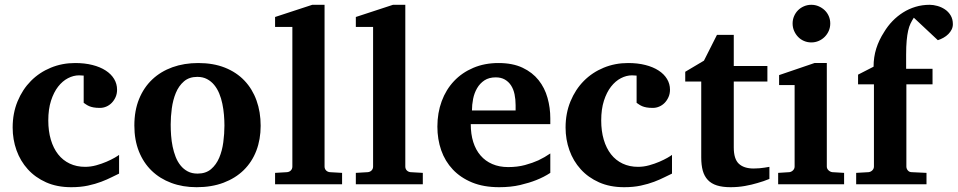

<svg xmlns="http://www.w3.org/2000/svg" viewBox="-20 -760 3951 792"><path d="M471.2 -43.9Q458.5 -38.1 440.2 -28.8Q421.9 -19.5 397.7 -10.3Q373.5 -1 342.8 5.6Q312 12.2 273.9 12.2Q215.3 12.2 170.4 -7.8Q125.5 -27.8 94.7 -61.8Q64 -95.7 48.1 -140.1Q32.2 -184.6 32.2 -233.9Q32.2 -293 52.5 -342Q72.8 -391.1 107.7 -426.3Q142.6 -461.4 189.5 -480.7Q236.3 -500 290 -500Q329.6 -500 361.3 -491.9Q393.1 -483.9 415.8 -469.2Q438.5 -454.6 450.7 -434.3Q462.9 -414.1 462.9 -390.1Q462.9 -373 456.8 -359.4Q450.7 -345.7 440.9 -335.7Q431.2 -325.7 418.5 -320.3Q405.8 -314.9 392.1 -314.9Q376.5 -314.9 366 -316.9Q355.5 -318.8 348.1 -322Q340.8 -325.2 335.4 -328.9Q330.1 -332.5 325.2 -335.9V-448.2Q318.8 -448.2 315.2 -448.7Q311.5 -449.2 306.2 -449.2Q283.2 -449.2 260.5 -437.5Q237.8 -425.8 219.7 -402.6Q201.7 -379.4 190.4 -344.5Q179.2 -309.6 179.2 -263.2Q179.2 -219.2 189.7 -183.8Q200.2 -148.4 219.7 -123.5Q239.3 -98.6 267.6 -85.2Q295.9 -71.8 331.1 -71.8Q354 -71.8 377 -78.1Q399.9 -84.5 419.2 -92.8Q438.5 -101.1 452.4 -109.1Q466.3 -117.2 471.2 -121.1Z M905.8 -242.2Q905.8 -263.2 903.8 -286.4Q901.9 -309.6 897.2 -332Q892.6 -354.5 884.3 -374.5Q876 -394.5 863.5 -409.7Q851.1 -424.8 834 -433.8Q816.9 -442.9 793.9 -442.9Q760.3 -442.9 738.8 -424.3Q717.3 -405.8 705.3 -376.7Q693.4 -347.7 688.7 -313Q684.1 -278.3 684.1 -246.1Q684.1 -224.6 685.8 -201.2Q687.5 -177.7 692.1 -155.3Q696.8 -132.8 704.6 -112.8Q712.4 -92.8 724.9 -77.4Q737.3 -62 754.4 -53Q771.5 -43.9 794.9 -43.9Q829.1 -43.9 850.6 -62.3Q872.1 -80.6 884.3 -109.4Q896.5 -138.2 901.1 -173.3Q905.8 -208.5 905.8 -242.2ZM1055.2 -241.2Q1055.2 -185.1 1037.4 -138.4Q1019.5 -91.8 985.4 -58.3Q951.2 -24.9 902.1 -6.3Q853 12.2 791 12.2Q733.9 12.2 686.8 -5.4Q639.6 -22.9 605.7 -55.7Q571.8 -88.4 553 -135.5Q534.2 -182.6 534.2 -242.2Q534.2 -303.7 553.7 -351.6Q573.2 -399.4 608.2 -432.4Q643.1 -465.3 691.4 -482.7Q739.7 -500 797.9 -500Q859.9 -500 907.7 -481Q955.6 -461.9 988.3 -427.5Q1021 -393.1 1038.1 -345.7Q1055.2 -298.3 1055.2 -241.2Z M1114.7 0V-46.9L1164.1 -49.8Q1173.8 -50.8 1179.9 -57.1Q1186 -63.5 1186 -73.2V-648.9H1114.7V-689.9L1268.1 -740.2H1318.8V-73.2Q1318.8 -63.5 1325 -57.1Q1331.1 -50.8 1340.8 -49.8L1391.1 -46.9V0Z M1447.8 0V-46.9L1497.1 -49.8Q1506.8 -50.8 1512.9 -57.1Q1519 -63.5 1519 -73.2V-648.9H1447.8V-689.9L1601.1 -740.2H1651.9V-73.2Q1651.9 -63.5 1658 -57.1Q1664.1 -50.8 1673.8 -49.8L1724.1 -46.9V0Z M2106.9 -326.2Q2106.9 -350.1 2102.5 -371.1Q2098.1 -392.1 2088.1 -407.5Q2078.1 -422.9 2062.5 -431.9Q2046.9 -440.9 2024.9 -440.9Q1997.1 -440.9 1978.3 -428.5Q1959.5 -416 1948 -396.2Q1936.5 -376.5 1931.6 -352.1Q1926.8 -327.6 1926.8 -304.2H2106.9ZM2250 -46.9Q2224.1 -29.8 2191.9 -17.1Q2164.1 -5.9 2125.5 3.2Q2086.9 12.2 2039.1 12.2Q1975.1 12.2 1927.5 -7.3Q1879.9 -26.9 1847.9 -60.8Q1815.9 -94.7 1800 -140.1Q1784.2 -185.5 1784.2 -237.8Q1784.2 -294.4 1802 -342.5Q1819.8 -390.6 1852.8 -425.5Q1885.7 -460.4 1932.4 -480.2Q1979 -500 2036.1 -500Q2094.7 -500 2135.5 -480.7Q2176.3 -461.4 2201.7 -429.4Q2227.1 -397.5 2238.5 -356.4Q2250 -315.4 2250 -272V-248H1921.9Q1921.9 -207 1932.1 -174.3Q1942.4 -141.6 1962.2 -118.7Q1981.9 -95.7 2010.7 -83.3Q2039.6 -70.8 2076.2 -70.8Q2114.3 -70.8 2145.8 -79.3Q2177.2 -87.9 2200.7 -98.6Q2227.5 -111.3 2250 -127Z M2752 -43.9Q2739.3 -38.1 2720.9 -28.8Q2702.6 -19.5 2678.5 -10.3Q2654.3 -1 2623.5 5.6Q2592.8 12.2 2554.7 12.2Q2496.1 12.2 2451.2 -7.8Q2406.2 -27.8 2375.5 -61.8Q2344.7 -95.7 2328.9 -140.1Q2313 -184.6 2313 -233.9Q2313 -293 2333.3 -342Q2353.5 -391.1 2388.4 -426.3Q2423.3 -461.4 2470.2 -480.7Q2517.1 -500 2570.8 -500Q2610.4 -500 2642.1 -491.9Q2673.8 -483.9 2696.5 -469.2Q2719.2 -454.6 2731.4 -434.3Q2743.7 -414.1 2743.7 -390.1Q2743.7 -373 2737.5 -359.4Q2731.4 -345.7 2721.7 -335.7Q2711.9 -325.7 2699.2 -320.3Q2686.5 -314.9 2672.9 -314.9Q2657.2 -314.9 2646.7 -316.9Q2636.2 -318.8 2628.9 -322Q2621.6 -325.2 2616.2 -328.9Q2610.8 -332.5 2606 -335.9V-448.2Q2599.6 -448.2 2595.9 -448.7Q2592.3 -449.2 2586.9 -449.2Q2564 -449.2 2541.3 -437.5Q2518.6 -425.8 2500.5 -402.6Q2482.4 -379.4 2471.2 -344.5Q2460 -309.6 2460 -263.2Q2460 -219.2 2470.5 -183.8Q2481 -148.4 2500.5 -123.5Q2520 -98.6 2548.3 -85.2Q2576.7 -71.8 2611.8 -71.8Q2634.8 -71.8 2657.7 -78.1Q2680.7 -84.5 2700 -92.8Q2719.2 -101.1 2733.2 -109.1Q2747.1 -117.2 2752 -121.1Z M3153.8 -22Q3130.4 -12.2 3104 -4.9Q3081.5 2 3053 7.1Q3024.4 12.2 2993.7 12.2Q2960.4 12.2 2937.3 4.9Q2914.1 -2.4 2899.7 -17.8Q2885.3 -33.2 2878.9 -56.2Q2872.6 -79.1 2872.6 -110.8V-423.8H2806.6V-463.9L2883.8 -509.8L2937.5 -616.2H3006.8V-487.8H3145.5V-423.8H3006.8V-151.9Q3006.8 -104 3027.8 -84.5Q3048.8 -64.9 3088.9 -64.9Q3100.6 -64.9 3112.3 -65.9Q3124 -66.9 3133.3 -68.4Q3144 -69.8 3153.8 -71.8Z M3189.9 0V-46.9L3235.8 -49.8Q3244.6 -50.8 3251.2 -57.4Q3257.8 -64 3257.8 -73.2V-409.2H3193.8V-450.2L3339.8 -500H3390.6V-73.2Q3390.6 -64 3397.7 -57.4Q3404.8 -50.8 3413.6 -49.8L3461.9 -46.9V0ZM3404.8 -663.1Q3404.8 -647 3398.7 -632.8Q3392.6 -618.7 3381.8 -607.9Q3371.1 -597.2 3356.9 -591.1Q3342.8 -585 3326.7 -585Q3310.5 -585 3296.4 -591.1Q3282.2 -597.2 3272 -607.9Q3261.7 -618.7 3255.6 -632.8Q3249.5 -647 3249.5 -663.1Q3249.5 -679.2 3255.6 -693.4Q3261.7 -707.5 3272 -717.8Q3282.2 -728 3296.4 -734.1Q3310.5 -740.2 3326.7 -740.2Q3342.8 -740.2 3356.9 -734.1Q3371.1 -728 3381.8 -717.8Q3392.6 -707.5 3398.7 -693.4Q3404.8 -679.2 3404.8 -663.1Z M3910.6 -660.2Q3910.6 -648.4 3905.5 -638.2Q3900.4 -627.9 3891.8 -619.4Q3883.3 -610.8 3872.1 -604.5Q3860.8 -598.1 3848.6 -594.2L3749.5 -687Q3742.2 -675.8 3736.1 -663.3Q3730 -650.9 3726.1 -633.5Q3722.2 -616.2 3720 -592.3Q3717.8 -568.4 3717.8 -534.2V-476.1H3826.7V-412.1H3718.8V-73.2Q3718.8 -64 3724.9 -56.9Q3731 -49.8 3740.7 -49.8L3801.8 -46.9V0H3511.7V-46.9L3562.5 -49.8Q3571.8 -50.8 3578.4 -57.4Q3585 -64 3585 -73.2V-412.1H3519.5V-452.1L3583.5 -484.9Q3583.5 -524.4 3594.5 -559.6Q3605.5 -594.7 3627 -627.9Q3641.6 -652.3 3661.4 -672.9Q3681.2 -693.4 3705.1 -708.5Q3729 -723.6 3756.6 -731.9Q3784.2 -740.2 3814.9 -740.2Q3829.6 -740.2 3846.4 -735.6Q3863.3 -731 3877.7 -721.4Q3892.1 -711.9 3901.4 -696.5Q3910.6 -681.2 3910.6 -660.2Z"/></svg>

Font: Charis SIL Cyr
Style: Bold
Weight: 700
Foundry: SIL International
Version: Version 5.000